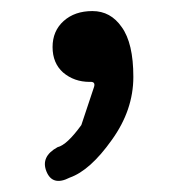

<svg xmlns="http://www.w3.org/2000/svg" viewBox="-20 -147 318 347"><path d="M106 174Q75 190 64 163Q53 136 84 119Q101 115 127 79L150 10Q153 0 142 1Q114 1 94 -16Q75 -33 75 -62Q75 -91 95 -109Q115 -127 147 -127Q180 -127 200 -98Q221 -69 221 -8Q221 52 182 106Q143 161 106 174Z"/></svg>

Font: Swei Gothic CJK TC Regular
Style: Regular
Weight: 400
Version: Version 2.129